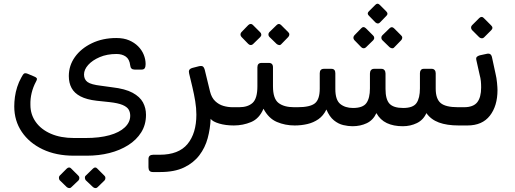

<svg xmlns="http://www.w3.org/2000/svg" viewBox="-20 -658 2707 1010"><path d="M369 161Q275 161 204.5 127.5Q134 94 94.5 35.5Q55 -23 55 -98Q55 -122 58.5 -148Q62 -174 70.5 -200.5Q79 -227 92 -250Q101 -268 107.5 -271.5Q114 -275 128 -269L161 -255Q169 -252 173 -247Q177 -242 169 -228Q154 -200 146.5 -169Q139 -138 140 -106Q140 -56 168 -16.5Q196 23 247.5 45.5Q299 68 370 68H430Q503 68 555.5 53.5Q608 39 636.5 12Q665 -15 665 -49Q665 -68 656.5 -82Q648 -96 624.5 -106Q601 -116 555 -121L489 -128Q436 -134 403.5 -151Q371 -168 356.5 -195Q342 -222 342 -258Q342 -313 374 -358Q406 -403 463 -430.5Q520 -458 592 -458Q631 -458 659 -446Q687 -434 706.5 -414.5Q726 -395 736 -370.5Q746 -346 746 -321Q746 -307 741.5 -299.5Q737 -292 725 -292H688Q667 -292 665 -314Q661 -347 641.5 -360.5Q622 -374 593 -374Q543 -374 504.5 -357.5Q466 -341 444 -316.5Q422 -292 422 -266Q422 -240 440.5 -226.5Q459 -213 511 -207L569 -199Q639 -191 677.5 -170Q716 -149 732 -119.5Q748 -90 748 -54Q748 -2 723 38Q698 78 654.5 105.5Q611 133 555.5 147Q500 161 437 161ZM355 327Q351 332 344 331.5Q337 331 331 326L294 290Q290 285 290 277.5Q290 270 294 266L331 229Q337 223 343.5 223Q350 223 355 229L392 266Q397 270 397.5 277.5Q398 285 393 291ZM493 327Q488 332 481.5 331.5Q475 331 469 326L431 290Q427 285 426.5 277.5Q426 270 431 266L469 229Q475 223 481 223Q487 223 492 229L529 266Q534 270 534.5 277.5Q535 285 530 291Z M784 247Q772 247 766.5 240.5Q761 234 761 222V179Q761 167 767.5 161.5Q774 156 786 156H820Q920 156 966.5 99.5Q1013 43 1013 -55Q1013 -89 1007 -125.5Q1001 -162 992 -200L975 -271Q972 -282 975.5 -289.5Q979 -297 993 -301L1028 -310Q1039 -312 1044 -310Q1049 -308 1052 -303Q1055 -298 1057 -291L1085 -176Q1093 -144 1112 -126Q1131 -108 1155 -101Q1179 -94 1203 -94H1223Q1240 -94 1240 -79V-28Q1240 2 1210 2Q1167 2 1133 -8Q1099 -18 1088 -33Q1086 19 1072.5 69Q1059 119 1028.5 159Q998 199 948 223Q898 247 823 247Z M1210 2Q1195 2 1195 -14V-64Q1195 -94 1225 -94H1238Q1284 -94 1309 -117Q1334 -140 1334 -204V-304Q1334 -327 1356 -327H1394Q1416 -327 1416 -304V-204Q1416 -139 1445 -116.5Q1474 -94 1527 -94H1545Q1560 -94 1560 -79V-28Q1560 2 1530 2Q1480 2 1436.5 -16.5Q1393 -35 1366 -86Q1344 -34 1301 -16Q1258 2 1210 2ZM1311 -426Q1306 -421 1299 -421Q1292 -421 1286 -427L1250 -464Q1245 -470 1245 -476.5Q1245 -483 1250 -489L1286 -526Q1292 -532 1299 -532Q1306 -532 1311 -526L1348 -489Q1354 -484 1354.5 -476.5Q1355 -469 1349 -463ZM1460 -426Q1455 -420 1448 -421Q1441 -422 1435 -427L1397 -464Q1392 -469 1392 -476.5Q1392 -484 1397 -489L1435 -526Q1441 -532 1447 -532Q1453 -532 1459 -526L1496 -489Q1502 -484 1502 -476.5Q1502 -469 1496 -463Z M1834 6Q1812 6 1786 0Q1760 -6 1736.5 -25Q1713 -44 1697 -82Q1681 -49 1655 -31Q1629 -13 1597 -5.5Q1565 2 1530 2Q1515 2 1515 -14V-64Q1515 -94 1545 -94Q1611 -94 1636.5 -114.5Q1662 -135 1662 -192V-273Q1662 -284 1667.5 -290Q1673 -296 1684 -296H1723Q1744 -296 1744 -273V-190Q1744 -132 1770 -111Q1796 -90 1837 -90Q1889 -90 1907.5 -116Q1926 -142 1926 -193V-271Q1926 -282 1931.5 -289Q1937 -296 1948 -296H1986Q1997 -296 2002.5 -289Q2008 -282 2008 -271V-190Q2008 -135 2029 -112.5Q2050 -90 2101 -90Q2153 -90 2171 -116Q2189 -142 2189 -193V-273Q2189 -283 2194 -289.5Q2199 -296 2209 -296H2251Q2261 -296 2266.5 -289.5Q2272 -283 2272 -273V-192Q2272 -138 2298 -116Q2324 -94 2389 -94H2409Q2424 -94 2424 -79V-28Q2424 2 2393 2Q2331 2 2289 -13.5Q2247 -29 2223 -63Q2207 -27 2173 -10.5Q2139 6 2099 6Q2050 6 2015 -10.5Q1980 -27 1960 -63Q1943 -26 1909.5 -10Q1876 6 1834 6ZM1978 -539Q1973 -534 1967 -534.5Q1961 -535 1955 -540L1920 -576Q1909 -587 1920 -598L1955 -633Q1966 -644 1977 -633L2012 -598Q2024 -586 2013 -575ZM1905 -409Q1900 -404 1893 -404Q1886 -404 1880 -410L1844 -447Q1839 -453 1839 -459.5Q1839 -466 1844 -472L1880 -509Q1892 -522 1905 -509L1942 -472Q1948 -467 1948.5 -459.5Q1949 -452 1943 -446ZM2054 -409Q2049 -403 2042 -404Q2035 -405 2029 -410L1991 -447Q1986 -452 1986 -459.5Q1986 -467 1991 -472L2029 -509Q2041 -521 2053 -509L2090 -472Q2096 -467 2096 -459.5Q2096 -452 2090 -446Z M2396 2Q2387 2 2383 -4Q2379 -10 2379 -17V-72Q2379 -86 2387 -90Q2395 -94 2409 -94H2421Q2470 -94 2490.5 -120Q2511 -146 2511 -198Q2511 -216 2509.5 -231.5Q2508 -247 2503 -265L2486 -341Q2483 -353 2488 -358.5Q2493 -364 2504 -367L2541 -375Q2563 -380 2568 -357L2587 -269Q2592 -249 2594.5 -223Q2597 -197 2597 -184Q2597 -101 2557 -49.5Q2517 2 2439 2ZM2526 -461Q2521 -456 2514 -456.5Q2507 -457 2501 -462L2463 -500Q2458 -506 2458 -513Q2458 -520 2463 -525L2501 -563Q2507 -569 2513.5 -569Q2520 -569 2525 -563L2563 -525Q2577 -512 2564 -499Z"/></svg>

Font: RubikRegular
Style: Regular
Weight: 400
Designer: Hubert and Fischer
Foundry: Hubert and Fischer
Version: Version 2.300;gftools[0.9.30]